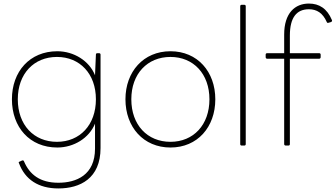

<svg xmlns="http://www.w3.org/2000/svg" viewBox="-20 -805 1886 1079"><path d="M519 -498 514 -382C482 -463 395 -517 302 -517C147 -517 47 -403 47 -247C47 -90 147 24 302 24C395 24 481 -29 514 -110V30C514 179 409 222 308 222C204 222 146 175 115 102C113 97 110 95 104 97L91 103C84 105 84 108 87 113C121 204 196 254 308 254C430 254 545 198 545 27V-498C545 -503 542 -506 537 -506H528C522 -506 519 -504 519 -498ZM300 -8C170 -8 80 -103 80 -247C80 -390 170 -485 300 -485C429 -485 519 -390 519 -247C519 -103 429 -8 300 -8Z M938 24C1090 24 1190 -91 1190 -247C1190 -402 1090 -517 938 -517C786 -517 685 -402 685 -247C685 -91 786 24 938 24ZM938 -8C808 -8 718 -103 718 -247C718 -390 808 -485 938 -485C1067 -485 1157 -390 1157 -247C1157 -103 1067 -8 938 -8Z M1330 -770V5C1330 10 1333 13 1338 13H1353C1358 13 1361 10 1361 5V-770C1361 -775 1358 -778 1353 -778H1338C1333 -778 1330 -775 1330 -770Z M1481 -475H1577V5C1577 10 1581 13 1586 13H1601C1606 13 1609 10 1609 5V-475H1774C1779 -475 1782 -479 1782 -484V-498C1782 -503 1779 -506 1774 -506H1609V-605C1609 -707 1647 -753 1716 -753C1760 -753 1794 -732 1816 -682C1818 -677 1821 -675 1826 -677L1840 -681C1845 -683 1848 -688 1845 -693C1818 -757 1774 -785 1716 -785C1638 -785 1577 -732 1577 -611V-506H1481C1476 -506 1473 -503 1473 -498V-484C1473 -479 1476 -475 1481 -475Z"/></svg>

Font: LINE Seed JP_OTF Thin
Style: Regular
Weight: 250
Designer: LY Corporation & Fontrix & Fontworks
Version: Version 1.007